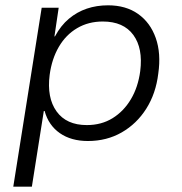

<svg xmlns="http://www.w3.org/2000/svg" viewBox="-20 -523 684 723"><path d="M30 180 137 -494H201L185 -386H187Q209 -427 239.5 -452.5Q270 -478 307 -490.5Q344 -503 387 -503Q454 -503 500 -470.5Q546 -438 566.5 -380Q587 -322 576 -246Q567 -171 531 -114Q495 -57 438.5 -24.5Q382 8 311 8Q248 8 205.5 -21.5Q163 -51 148 -105H145L100 180ZM307 -52Q362 -52 404 -78Q446 -104 473 -149.5Q500 -195 508 -255Q519 -341 482 -391.5Q445 -442 367 -442Q313 -442 270.5 -417Q228 -392 201.5 -346.5Q175 -301 167 -241Q156 -155 193 -103.5Q230 -52 307 -52Z"/></svg>

Font: Nunito Sans 7pt Light
Style: Italic
Weight: 300
Italic angle: -9°
Designer: Vernon Adams
Foundry: Vernon Adams
Version: Version 3.101;gftools[0.9.27]